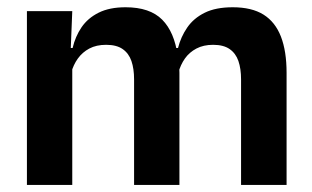

<svg xmlns="http://www.w3.org/2000/svg" viewBox="-20 -522 880 542"><path d="M660.5 0V-298Q660.5 -328 653 -349.8Q645.5 -371.5 628.2 -383.5Q611 -395.5 581.5 -395.5Q554.5 -395.5 534.5 -385Q514.5 -374.5 502 -356.8Q489.5 -339 483.5 -316.5L469.5 -386.5H482.5Q490.5 -418 508.5 -444.2Q526.5 -470.5 557.8 -486Q589 -501.5 637 -501.5Q690.5 -501.5 723.8 -480.8Q757 -460 773 -418.8Q789 -377.5 789 -316.5V0ZM56 0V-490.5H184L179 -366L184 -360.5V0ZM358.5 0V-298Q358.5 -328 351 -349.8Q343.5 -371.5 326.2 -383.5Q309 -395.5 279.5 -395.5Q252 -395.5 232.2 -385Q212.5 -374.5 199.8 -356.8Q187 -339 181 -316.5L161 -386.5H185Q192.5 -419 210.2 -445Q228 -471 258.5 -486.2Q289 -501.5 334.5 -501.5Q403 -501.5 437.8 -466.5Q472.5 -431.5 481.5 -364.5Q483.5 -354.5 485 -341.2Q486.5 -328 486.5 -316.5V0Z"/></svg>

Font: Anek Latin SemiBold
Style: Regular
Weight: 600
Designer: Yesha Goshar
Foundry: Ek Type
Version: Version 1.003